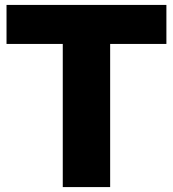

<svg xmlns="http://www.w3.org/2000/svg" viewBox="-20 -760 702 780"><path d="M235 0V-581.5H6.5V-740H656V-581.5H427.5V0Z"/></svg>

Font: Encode Sans SC Condensed Thin ExtraBold
Style: Regular
Weight: 800
Version: Version 3.002